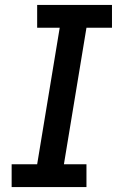

<svg xmlns="http://www.w3.org/2000/svg" viewBox="-20 -755 490 775"><path d="M27 0V-92H130L221 -643H130V-735H432V-643H329L238 -92H329V0Z"/></svg>

Font: Iosevka Etoile Semibold
Style: Italic
Weight: 600
Italic angle: -9°
Designer: Belleve Invis
Foundry: Belleve Invis
Version: Version 22.1.2; ttfautohint (v1.8.4)